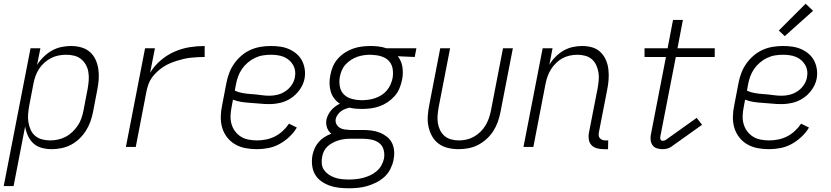

<svg xmlns="http://www.w3.org/2000/svg" viewBox="-44 -789 4464 1031"><path d="M-24 210 120 -530H173L155 -440Q170 -464 190.5 -484Q211 -504 235 -517.5Q259 -531 285.5 -536.5Q312 -542 338 -542Q366 -542 392.5 -534.5Q419 -527 438.5 -510Q458 -493 469 -469Q480 -445 484 -418Q488 -391 486 -362.5Q484 -334 478 -305L455 -185Q450 -160 441 -135Q432 -110 417 -86.5Q402 -63 381.5 -43.5Q361 -24 337 -11.5Q313 1 286.5 6.5Q260 12 234 12Q206 12 180 5Q154 -2 135.5 -19Q117 -36 106 -60Q95 -84 91 -110L29 210ZM226 -35Q246 -35 267 -39.5Q288 -44 307.5 -54Q327 -64 344 -80Q361 -96 373.5 -114.5Q386 -133 393 -153.5Q400 -174 404 -194L427 -314Q431 -337 432.5 -359Q434 -381 430.5 -402Q427 -423 417 -441Q407 -459 391 -472Q375 -485 354 -490Q333 -495 311 -495Q291 -495 270.5 -491Q250 -487 231 -477.5Q212 -468 195 -453Q178 -438 166 -419.5Q154 -401 147 -381.5Q140 -362 136 -342L113 -222Q109 -199 107 -176.5Q105 -154 108.5 -133Q112 -112 120.5 -92.5Q129 -73 145 -59.5Q161 -46 182 -40.5Q203 -35 226 -35Z M632 0 735 -530H788L762 -398Q784 -435 818.5 -464.5Q853 -494 893 -511.5Q933 -529 974 -535.5Q1015 -542 1055 -542V-483Q1037 -483 1017.5 -482Q998 -481 979.5 -479Q961 -477 942 -472.5Q923 -468 904 -462Q885 -456 866.5 -448Q848 -440 831 -428.5Q814 -417 799 -403Q784 -389 772 -372.5Q760 -356 753.5 -337.5Q747 -319 743 -301L685 0Z M1336 12Q1304 12 1274.5 6.5Q1245 1 1219.5 -13.5Q1194 -28 1176 -51Q1158 -74 1149.5 -102Q1141 -130 1141.5 -161.5Q1142 -193 1149 -225L1172 -345Q1177 -371 1187 -397.5Q1197 -424 1214 -448Q1231 -472 1253.5 -491Q1276 -510 1302 -521.5Q1328 -533 1355.5 -537.5Q1383 -542 1409 -542Q1436 -542 1461 -538.5Q1486 -535 1508.5 -525Q1531 -515 1549 -499.5Q1567 -484 1578 -462.5Q1589 -441 1592.5 -416Q1596 -391 1591 -365Q1585 -335 1565.5 -307.5Q1546 -280 1519 -262Q1492 -244 1461.5 -237Q1431 -230 1402 -230Q1377 -230 1352.5 -232.5Q1328 -235 1302.5 -236.5Q1277 -238 1253 -241.5Q1229 -245 1207 -254L1200 -216Q1195 -192 1194 -168.5Q1193 -145 1199 -123.5Q1205 -102 1218 -84.5Q1231 -67 1249 -55.5Q1267 -44 1290 -39.5Q1313 -35 1337 -35Q1360 -35 1385 -40Q1410 -45 1432.5 -56.5Q1455 -68 1474.5 -86Q1494 -104 1508 -125L1550 -104Q1534 -77 1509.5 -54Q1485 -31 1456.5 -15.5Q1428 0 1397 6Q1366 12 1336 12ZM1404 -275Q1425 -275 1447 -280.5Q1469 -286 1488.5 -299Q1508 -312 1521.5 -331.5Q1535 -351 1539 -372Q1543 -391 1540.5 -408.5Q1538 -426 1529.5 -440.5Q1521 -455 1508.5 -466Q1496 -477 1480 -483.5Q1464 -490 1446 -492.5Q1428 -495 1410 -495Q1389 -495 1367.5 -491.5Q1346 -488 1325 -478Q1304 -468 1286 -452.5Q1268 -437 1255 -418Q1242 -399 1234.5 -378Q1227 -357 1223 -336L1217 -302Q1237 -293 1260.5 -289Q1284 -285 1308.5 -283.5Q1333 -282 1356.5 -278.5Q1380 -275 1404 -275Z M1830 222Q1802 222 1775.5 219Q1749 216 1724.5 207Q1700 198 1679.5 183Q1659 168 1647 146.5Q1635 125 1632 98Q1629 71 1634 44Q1638 25 1646 7Q1654 -11 1667.5 -26.5Q1681 -42 1698.5 -53Q1716 -64 1735 -71Q1719 -84 1712 -104Q1705 -124 1709 -147Q1712 -160 1718.5 -173Q1725 -186 1734.5 -197Q1744 -208 1756 -217Q1768 -226 1781 -232Q1763 -244 1750.5 -260.5Q1738 -277 1732 -297.5Q1726 -318 1725.5 -340.5Q1725 -363 1730 -386Q1734 -409 1743.5 -431.5Q1753 -454 1769.5 -473Q1786 -492 1807.5 -506Q1829 -520 1852 -528Q1875 -536 1898.5 -539Q1922 -542 1945 -542Q1967 -542 1988.5 -539.5Q2010 -537 2030 -530H2192L2183 -483L2092 -487Q2112 -462 2117 -428.5Q2122 -395 2115 -360Q2110 -337 2101 -314.5Q2092 -292 2075 -273Q2058 -254 2037 -240Q2016 -226 1993 -218Q1970 -210 1946 -207Q1922 -204 1899 -204Q1881 -204 1864.5 -205.5Q1848 -207 1832 -211Q1820 -208 1808.5 -203.5Q1797 -199 1787 -191.5Q1777 -184 1769.5 -173.5Q1762 -163 1759 -151Q1756 -136 1762 -123.5Q1768 -111 1779.5 -103.5Q1791 -96 1805.5 -94Q1820 -92 1835 -91H1905Q1929 -91 1952 -88Q1975 -85 1996 -76.5Q2017 -68 2034.5 -54Q2052 -40 2061.5 -20Q2071 0 2072.5 23.5Q2074 47 2069 71Q2064 95 2052 119Q2040 143 2020 161Q2000 179 1976 191Q1952 203 1928 210Q1904 217 1879 219.5Q1854 222 1830 222ZM1900 -251Q1917 -251 1935 -253.5Q1953 -256 1970.5 -262Q1988 -268 2004 -278Q2020 -288 2032.5 -302.5Q2045 -317 2052.5 -334Q2060 -351 2064 -369Q2068 -392 2065 -415.5Q2062 -439 2049 -456Q2036 -473 2015 -482Q1994 -491 1971 -493L1945 -495Q1927 -495 1909.5 -492.5Q1892 -490 1874.5 -484Q1857 -478 1841 -467.5Q1825 -457 1812 -443Q1799 -429 1791.5 -411.5Q1784 -394 1781 -377Q1776 -350 1781 -324Q1786 -298 1803.5 -281Q1821 -264 1847 -257.5Q1873 -251 1900 -251ZM1830 175Q1848 175 1867.5 173Q1887 171 1906 166Q1925 161 1943.5 152.5Q1962 144 1978 130.5Q1994 117 2004 99Q2014 81 2018 62Q2022 38 2016 15.5Q2010 -7 1992.5 -20.5Q1975 -34 1952 -39Q1929 -44 1905 -44H1832Q1817 -44 1801.5 -41.5Q1786 -39 1771.5 -34.5Q1757 -30 1742 -22Q1727 -14 1715 -3Q1703 8 1695.5 23Q1688 38 1686 53Q1682 72 1684 91Q1686 110 1696.5 124.5Q1707 139 1722 149Q1737 159 1754.5 165Q1772 171 1791 173Q1810 175 1830 175Z M2419 12Q2389 12 2361.5 5.5Q2334 -1 2312 -17Q2290 -33 2276.5 -57Q2263 -81 2257 -108.5Q2251 -136 2253 -165.5Q2255 -195 2261 -225L2320 -530H2373L2312 -216Q2308 -194 2306 -172Q2304 -150 2307 -129.5Q2310 -109 2319 -90.5Q2328 -72 2343 -59Q2358 -46 2378.5 -40.5Q2399 -35 2421 -35Q2441 -35 2461 -39.5Q2481 -44 2500 -54.5Q2519 -65 2535.5 -81Q2552 -97 2563 -115.5Q2574 -134 2581 -154Q2588 -174 2592 -194L2657 -530H2710L2643 -185Q2638 -160 2629 -134.5Q2620 -109 2605 -85.5Q2590 -62 2568.5 -42.5Q2547 -23 2522.5 -10.5Q2498 2 2471.5 7Q2445 12 2419 12Z M3197 12Q3178 12 3160.5 7Q3143 2 3131.5 -10.5Q3120 -23 3117.5 -41.5Q3115 -60 3119 -79L3165 -314Q3169 -336 3171 -358Q3173 -380 3169.5 -400.5Q3166 -421 3157.5 -439.5Q3149 -458 3134 -471Q3119 -484 3098.5 -489.5Q3078 -495 3056 -495Q3036 -495 3015.5 -490.5Q2995 -486 2977 -476.5Q2959 -467 2943 -451.5Q2927 -436 2915.5 -418Q2904 -400 2897 -380.5Q2890 -361 2886 -342L2820 0H2767L2870 -530H2923L2906 -441Q2919 -464 2939 -484Q2959 -504 2982.5 -517.5Q3006 -531 3032 -536.5Q3058 -542 3082 -542Q3111 -542 3136.5 -534.5Q3162 -527 3180.5 -509Q3199 -491 3209.5 -467Q3220 -443 3223 -416Q3226 -389 3224 -361Q3222 -333 3216 -305L3172 -79Q3170 -70 3171 -61.5Q3172 -53 3177 -47Q3182 -41 3190 -38Q3198 -35 3207 -35H3222L3221 12Z M3513 12Q3498 12 3483.5 7.5Q3469 3 3460.5 -8.5Q3452 -20 3450 -35.5Q3448 -51 3451 -66L3532 -483H3417V-530H3541L3570 -682H3623L3594 -530H3794V-483H3585L3502 -57Q3500 -49 3502.5 -41Q3505 -33 3514 -33Q3518 -33 3522.5 -34Q3527 -35 3530 -37L3697 -156L3726 -119L3559 0Q3548 7 3536.5 9.5Q3525 12 3513 12Z M4086 12Q4054 12 4024.5 6.5Q3995 1 3969.5 -13.5Q3944 -28 3926 -51Q3908 -74 3899.5 -102Q3891 -130 3891.5 -161.5Q3892 -193 3899 -225L3922 -345Q3927 -371 3937 -397.5Q3947 -424 3964 -448Q3981 -472 4003.5 -491Q4026 -510 4052 -521.5Q4078 -533 4105.5 -537.5Q4133 -542 4159 -542Q4186 -542 4211 -538.5Q4236 -535 4258.5 -525Q4281 -515 4299 -499.5Q4317 -484 4328 -462.5Q4339 -441 4342.5 -416Q4346 -391 4341 -365Q4335 -335 4315.5 -307.5Q4296 -280 4269 -262Q4242 -244 4211.5 -237Q4181 -230 4152 -230Q4127 -230 4102.5 -232.5Q4078 -235 4052.5 -236.5Q4027 -238 4003 -241.5Q3979 -245 3957 -254L3950 -216Q3945 -192 3944 -168.5Q3943 -145 3949 -123.5Q3955 -102 3968 -84.5Q3981 -67 3999 -55.5Q4017 -44 4040 -39.5Q4063 -35 4087 -35Q4110 -35 4135 -40Q4160 -45 4182.5 -56.5Q4205 -68 4224.5 -86Q4244 -104 4258 -125L4300 -104Q4284 -77 4259.5 -54Q4235 -31 4206.5 -15.5Q4178 0 4147 6Q4116 12 4086 12ZM4154 -275Q4175 -275 4197 -280.5Q4219 -286 4238.5 -299Q4258 -312 4271.5 -331.5Q4285 -351 4289 -372Q4293 -391 4290.5 -408.5Q4288 -426 4279.5 -440.5Q4271 -455 4258.5 -466Q4246 -477 4230 -483.5Q4214 -490 4196 -492.5Q4178 -495 4160 -495Q4139 -495 4117.5 -491.5Q4096 -488 4075 -478Q4054 -468 4036 -452.5Q4018 -437 4005 -418Q3992 -399 3984.5 -378Q3977 -357 3973 -336L3967 -302Q3987 -293 4010.5 -289Q4034 -285 4058.5 -283.5Q4083 -282 4106.5 -278.5Q4130 -275 4154 -275Z M4170 -595 4138 -625 4282 -769 4322 -731Z"/></svg>

Font: Lode Dark
Style: Italic
Weight: 400
Italic angle: -11°
Monospace: yes
Designer: Belleve Invis
Foundry: Belleve Invis
Version: Version 29.2.0; ttfautohint (v1.8.3)